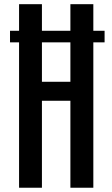

<svg xmlns="http://www.w3.org/2000/svg" viewBox="-20 -879 526 899"><path d="M26.9 -680.7V-734.9H469.7V-680.7ZM69.3 0V-859.4H176.3V-496.1H309.6V-859.4H417V0H309.6V-407.2H176.3V0Z"/></svg>

Font: Antonio Medium
Style: Regular
Weight: 500
Designer: Vernon Adams
Foundry: Vernon Adams
Version: Version 1.002